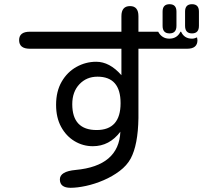

<svg xmlns="http://www.w3.org/2000/svg" viewBox="-20 -833 1040 914"><path d="M787 -674Q754 -674 754 -710V-778Q754 -813 787 -813Q820 -813 820 -778V-710Q820 -674 787 -674ZM894 -674Q861 -674 861 -710V-778Q861 -813 894 -813Q927 -813 927 -778V-710Q927 -674 894 -674ZM316 61Q265 61 265 21Q265 -17 340 -24Q546 -43 553 -206Q501 -137 422 -137Q375 -137 335 -161Q295 -185 271 -229Q247 -273 247 -334Q247 -398 273.5 -444Q300 -490 344 -514.5Q388 -539 438 -539Q502 -539 558 -475V-601H122Q71 -601 71 -642Q71 -682 122 -682H558V-756Q558 -804 599 -804Q639 -804 639 -756V-682H733Q751 -649 786 -649Q823 -649 839 -682H842Q857 -649 894 -649Q905 -649 918 -655L920 -642Q920 -601 871 -601H639V-271Q637 -143 602 -78Q584 -45 549.5 -19Q515 7 473 25Q431 43 389.5 52Q348 61 316 61ZM440 -214Q554 -214 554 -342Q554 -468 444 -468Q392 -468 358 -432Q324 -396 324 -337Q324 -214 440 -214Z"/></svg>

Font: Huninn
Style: Regular
Weight: 400
Designer: justfont
Foundry: justfont
Version: Version 1.003